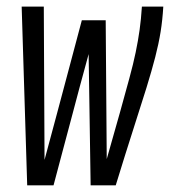

<svg xmlns="http://www.w3.org/2000/svg" viewBox="-20 -556 510 576"><path d="M327.2 0H251.9L245.9 -393.8Q232.4 -344.8 219.2 -295.6Q206 -246.3 193 -196.9Q180 -147.5 166.7 -98.3Q153.5 -49 140.6 0H61.6L45 -536.2H111.4L113.6 -76.4Q132.7 -146.3 151.2 -216.2Q169.7 -286.1 188.4 -355.7Q207 -425.3 225.5 -495.2H297.1L300.2 -78.8Q323.6 -160.3 340 -219.2Q356.4 -278.1 368.1 -321.3Q379.9 -364.5 387.1 -399.3Q394.3 -434 398.8 -466.3Q403.3 -498.6 405.7 -536.2H469.9Q467.5 -495.9 461.8 -460.4Q456.1 -424.8 445.7 -384.6Q435.3 -344.3 419.3 -292.4Q403.2 -240.6 380.3 -169.5Q357.4 -98.5 327.2 0Z"/></svg>

Font: Georama ExtraCondensed Thin
Style: Italic
Weight: 100
Width: 2
Italic angle: -9°
Designer: Jean-Baptiste Levee
Foundry: Production Type
Version: Version 1.001